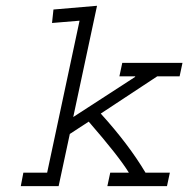

<svg xmlns="http://www.w3.org/2000/svg" viewBox="-20 -634 642 654"><path d="M162.1 -601.6 310.5 -614.3 229.5 -235.4 440.4 -372.1V-374H386.7L396.5 -419.9H601.6L591.8 -374H515.6L323.2 -247.1Q418 -142.6 475.6 -45.9H558.6L548.8 0H345.7L355.5 -45.9H418.9Q384.8 -101.6 282.2 -219.7L217.8 -177.7L179.7 0H50.8L59.6 -45.9H140.6L251 -563.5L157.2 -555.7Z"/></svg>

Font: Thabit-Oblique
Style: Oblique
Weight: 500
Designer: Regenerated by Nadim Shaikli
Foundry: MAK Alagha
Version: 0.01